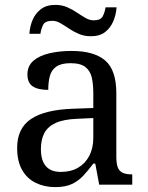

<svg xmlns="http://www.w3.org/2000/svg" viewBox="-20 -754 603 784"><path d="M205 10Q161 10 125.5 -7.5Q90 -25 70 -60.5Q50 -96 50 -150Q50 -230 106.5 -268Q163 -306 278 -310L361 -313V-373Q361 -409 355 -436.5Q349 -464 329 -480Q309 -496 268 -496Q230 -496 210 -482Q190 -468 183.5 -443.5Q177 -419 177 -387Q135 -387 113.5 -401.5Q92 -416 92 -450Q92 -485 116.5 -506Q141 -527 182 -536.5Q223 -546 272 -546Q364 -546 409.5 -507Q455 -468 455 -373V-114Q455 -86 461 -70.5Q467 -55 481 -48.5Q495 -42 517 -42H520V0H385L369 -86H361Q340 -58 320 -36.5Q300 -15 273.5 -2.5Q247 10 205 10ZM228 -52Q269 -52 298.5 -69Q328 -86 344.5 -117.5Q361 -149 361 -191V-272L297 -269Q240 -267 207.5 -252Q175 -237 161 -210.5Q147 -184 147 -145Q147 -114 156 -93.5Q165 -73 183 -62.5Q201 -52 228 -52ZM351 -606Q324 -606 302 -615.5Q280 -625 261.5 -637.5Q243 -650 226.5 -659.5Q210 -669 194 -669Q164 -669 156 -652.5Q148 -636 145 -616H100Q102 -647 113.5 -673.5Q125 -700 147.5 -717Q170 -734 206 -734Q233 -734 254.5 -724.5Q276 -715 294.5 -702.5Q313 -690 329.5 -680.5Q346 -671 362 -671Q391 -671 399.5 -687.5Q408 -704 411 -724H456Q454 -694 442.5 -667Q431 -640 409 -623Q387 -606 351 -606Z"/></svg>

Font: Noto Serif Ethiopic
Style: Regular
Weight: 400
Designer: Monotype Design Team
Foundry: Monotype Imaging Inc.
Version: Version 2.102